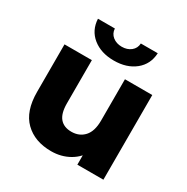

<svg xmlns="http://www.w3.org/2000/svg" viewBox="-172 -904 1034 1061"><g transform="rotate(30 345.0 -373.0)"><path d="M63.1 -237V-540.3H237.6V-264.4Q237.6 -200.9 262.9 -170.9Q288.2 -140.9 336.6 -140.9Q386.9 -140.9 417.8 -174.7Q448.7 -208.6 448.7 -276.7V-540.3H623.1V0H457V-150.9L488.9 -107.4Q461.3 -51.2 409.5 -21.5Q357.7 8.2 293.6 8.2Q188.2 8.2 125.7 -53.1Q63.1 -114.3 63.1 -237ZM152.3 -755.4H260.2Q261.8 -724.3 285.2 -705.6Q308.6 -686.9 343.1 -686.9Q377.7 -686.9 401.1 -705.6Q424.4 -724.3 426 -755.4H533.9Q530.3 -683.7 477.8 -641.2Q425.2 -598.8 343.1 -598.8Q261 -598.8 208.4 -641.2Q155.9 -683.7 152.3 -755.4Z"/></g></svg>

Font: iiserrat Thin
Style: Regular
Weight: 100
Designer: Akira Ohta
Foundry: Akira Ohta
Version: Version 1.200;Glyphs 3.3.1 (3343)